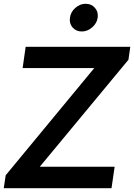

<svg xmlns="http://www.w3.org/2000/svg" viewBox="-37 -998 711 1018"><path d="M397 -831.1Q366.2 -831.1 347.7 -852.5Q329.1 -874 334 -904.8Q337.9 -934.6 362.5 -956.3Q387.2 -978 417 -978Q447.8 -978 466.3 -956.5Q484.9 -935.1 481 -905Q477.1 -875 451.9 -853Q426.8 -831.1 397 -831.1ZM570.8 -113.8 554.2 0H-17.1L-6.8 -68.8L462.9 -637.2H83L99.1 -750H653.8L644 -681.2L173.8 -113.8Z"/></svg>

Font: Oakes Grotesk
Style: SemiBold Italic
Weight: 600
Designer: Samuel Oakes
Foundry: Samuel Oakes
Version: Version 1.0 | wf-rip DC20170320